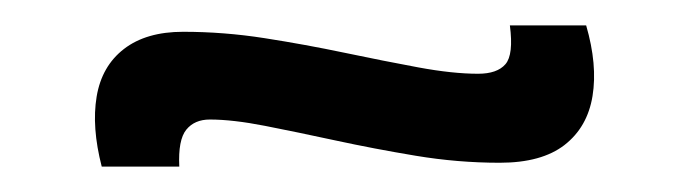

<svg xmlns="http://www.w3.org/2000/svg" viewBox="-20 -374 542 151"><path d="M373 -246Q340 -246 307 -251.5Q274 -257 244 -263.5Q214 -270 188.5 -275Q163 -280 145 -280Q133 -280 126.5 -272Q120 -264 121 -243H60Q52 -274 56 -298Q60 -322 77.5 -335.5Q95 -349 124 -349Q156 -349 188 -344Q220 -339 251 -332.5Q282 -326 309 -321Q336 -316 356 -316Q371 -316 377.5 -323.5Q384 -331 381 -354H441Q450 -323 446 -298.5Q442 -274 424 -260Q406 -246 373 -246Z"/></svg>

Font: Bricolage Grotesque Light
Style: Regular
Weight: 300
Designer: Mathieu Triay
Foundry: Atelier Triay
Version: Version 1.000;gftools[0.9.30]